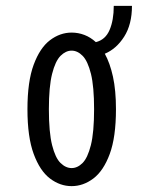

<svg xmlns="http://www.w3.org/2000/svg" viewBox="-20 -623 490 654"><path d="M224 11Q184.5 11 150.2 -15Q116 -41 94.8 -98.5Q73.5 -156 73.5 -251Q73.5 -345.5 94.8 -402.8Q116 -460 150.2 -486Q184.5 -512 224 -512Q246.5 -512 267.5 -504Q288.5 -496 306.5 -479.5Q339 -487.5 353.2 -520.8Q367.5 -554 367.5 -603H429.5Q429.5 -540 403 -498.2Q376.5 -456.5 337 -440Q354.5 -408.5 364.8 -361.8Q375 -315 375 -251Q375 -156 353.8 -98.5Q332.5 -41 298 -15Q263.5 11 224 11ZM224 -50.5Q244 -50.5 261.2 -67.8Q278.5 -85 289.5 -128.5Q300.5 -172 300.5 -251Q300.5 -328 289.8 -371.5Q279 -415 261.5 -432.8Q244 -450.5 224 -450.5Q204 -450.5 186.2 -432.8Q168.5 -415 157.5 -371.5Q146.5 -328 146.5 -251Q146.5 -172 157.5 -128.5Q168.5 -85 186.2 -67.8Q204 -50.5 224 -50.5Z"/></svg>

Font: Trispace Condensed Light
Style: Regular
Weight: 300
Width: 3
Designer: Tyler Finck
Foundry: Etcetera Type Company
Version: Version 1.210; ttfautohint (v1.8.3)